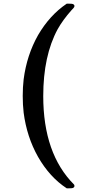

<svg xmlns="http://www.w3.org/2000/svg" viewBox="-20 -770 487 1039"><path d="M186 -580Q249 -688 341 -750H356Q371 -750 375 -748Q387 -742 381 -731Q380 -728 367 -715Q320 -662 292 -612Q214 -468 214 -250Q214 62 381 229Q387 241 375 247Q371 249 356 249H341Q249 189 186 79Q125 -29 108 -160Q103 -203 103 -251Q103 -298 108 -341Q125 -472 186 -580Z"/></svg>

Font: KaTeX_Main
Style: Bold
Weight: 700
Version: Version